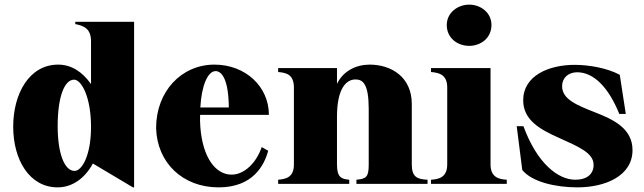

<svg xmlns="http://www.w3.org/2000/svg" viewBox="-20 -794 2781 829"><path d="M229 15C291 15 346 -23 381 -88L554 15H559V-700H305V-690C340 -683 373 -672 373 -616V-431C335 -485 287 -515 231 -515C106 -515 37 -389 37 -247C37 -104 107 15 229 15ZM302 -56C259 -56 229 -130 229 -249C229 -376 258 -450 300 -450C331 -450 373 -377 373 -246C373 -121 333 -56 302 -56Z M924 15C1073 15 1121 -81 1138 -143L1110 -159C1086 -89 1034 -40 980 -40C911 -40 855 -113 845 -246C844 -264 843 -281 844 -298H1141C1141 -421 1039 -515 906 -515C763 -515 654 -399 654 -241C658 -92 768 15 924 15ZM845 -330C850 -424 877 -487 911 -487C938 -487 967 -450 968 -330Z M1758 -84V-345C1758 -462 1669 -515 1576 -515C1518 -515 1462 -488 1435 -432V-500H1181V-483C1217 -480 1249 -472 1249 -416V-84C1249 -29 1216 -21 1181 -18V0H1488V-18C1453 -21 1435 -29 1435 -84V-290C1435 -409 1473 -451 1515 -451C1547 -451 1572 -431 1572 -324V-84C1572 -30 1562 -22 1519 -18V0H1826V-18C1782 -20 1758 -29 1758 -84Z M1841 -18V0H2168V-18C2133 -20 2098 -29 2098 -84V-500H1841V-483C1876 -480 1911 -472 1911 -416V-84C1911 -29 1876 -20 1841 -18ZM2102 -686C2102 -740 2055 -774 2006 -774C1956 -774 1909 -739 1909 -686C1909 -629 1956 -596 2006 -596C2055 -596 2102 -629 2102 -686Z M2473 15C2593 15 2711 -34 2711 -146C2711 -239 2629 -278 2549 -309C2471 -340 2407 -365 2407 -422C2407 -457 2433 -482 2472 -482C2544 -482 2608 -416 2654 -302H2682L2656 -471C2602 -500 2524 -514 2461 -514C2349 -514 2239 -467 2239 -361C2239 -277 2309 -236 2393 -199C2479 -160 2543 -134 2543 -82C2543 -43 2515 -18 2464 -18C2391 -18 2300 -86 2240 -249H2211L2235 -60C2277 -8 2380 15 2473 15Z"/></svg>

Font: Sprat Condesed
Style: Bold
Weight: 700
Width: 3
Designer: Ethan Nakache
Foundry: Collletttivo
Version: Version 2.000;Glyphs 3.2 (3217)